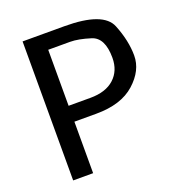

<svg xmlns="http://www.w3.org/2000/svg" viewBox="-130 -824 863 931"><g transform="rotate(-20 301.5 -358.5)"><path d="M192.4 -347.7H305.2Q384.8 -347.7 428.2 -387.5Q471.7 -427.2 471.7 -494.1Q471.7 -597.7 409.4 -617.2Q347.2 -636.7 305.2 -636.7H192.4ZM192.4 -265.6V0H89.4V-717.3H305.2Q505.4 -717.3 540 -630.9Q574.7 -544.4 574.7 -468Q574.7 -391.6 504.6 -328.6Q434.6 -265.6 305.2 -265.6Z"/></g></svg>

Font: Lato-Medium
Style: Regular
Weight: 500
Designer: Lukasz Dziedzic
Foundry: tyPoland Lukasz Dziedzic
Version: Version 2.006; 2014-01-15